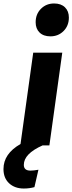

<svg xmlns="http://www.w3.org/2000/svg" viewBox="-120 -836 416 1104"><path d="M276 -735Q276 -688 245.5 -657.5Q215 -627 170 -627Q130 -627 107.5 -649Q85 -671 85 -708Q85 -755 115.5 -785.5Q146 -816 191 -816Q231 -816 253.5 -794Q276 -772 276 -735ZM71 -533H238L164 0H125Q17 48 17 112Q17 145 55 145Q73 145 101 140L78 240Q49 248 17 248Q-35 248 -67.5 218Q-100 188 -100 136Q-100 48 -2 -8Z"/></svg>

Font: Fira Sans Extra Condensed ExtraBold
Style: Italic
Weight: 800
Width: 3
Italic angle: -8°
Designer: Carrois Corporate & Edenspiekermann AG
Foundry: Carrois Corporate GbR & Edenspiekermann AG
Version: Version 4.203